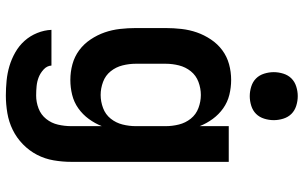

<svg xmlns="http://www.w3.org/2000/svg" viewBox="-206 -584 1013 640"><g transform="rotate(90 300.0 -263.5)"><path d="M298 223Q273 223 248 220.5Q223 218 199.5 211Q176 204 154 191.5Q132 179 115.5 160.5Q99 142 89.5 118.5Q80 95 79 71H198Q199 86 211 97Q223 108 237 113.5Q251 119 266.5 120.5Q282 122 298 122Q320 122 341 114Q362 106 376 88.5Q390 71 395 49Q400 27 400 5V-97Q391 -74 376 -53.5Q361 -33 340.5 -18.5Q320 -4 295.5 2Q271 8 246 8Q219 8 193.5 1Q168 -6 147 -21.5Q126 -37 111 -59.5Q96 -82 87.5 -106.5Q79 -131 76 -157.5Q73 -184 73 -210V-310Q73 -336 76 -362.5Q79 -389 87.5 -413.5Q96 -438 111 -460.5Q126 -483 147 -498.5Q168 -514 193.5 -521Q219 -528 246 -528Q271 -528 295.5 -522Q320 -516 340.5 -501.5Q361 -487 376 -466.5Q391 -446 400 -423V-520H519V5Q519 34 514 63.5Q509 93 495.5 119Q482 145 460.5 166Q439 187 412.5 200Q386 213 356.5 218Q327 223 298 223ZM296 -93Q318 -93 339.5 -101Q361 -109 375 -126.5Q389 -144 394.5 -166Q400 -188 400 -210V-310Q400 -332 394.5 -354Q389 -376 375 -393.5Q361 -411 339.5 -419Q318 -427 296 -427Q274 -427 252.5 -419Q231 -411 217 -393.5Q203 -376 197.5 -354Q192 -332 192 -310V-210Q192 -188 197.5 -166Q203 -144 217 -126.5Q231 -109 252.5 -101Q274 -93 296 -93ZM300 -590Q284 -590 268 -595Q252 -600 241 -611Q230 -622 225 -638Q220 -654 220 -670Q220 -686 225 -702Q230 -718 241 -729Q252 -740 268 -745Q284 -750 300 -750Q316 -750 332 -745Q348 -740 359 -729Q370 -718 375 -702Q380 -686 380 -670Q380 -654 375 -638Q370 -622 359 -611Q348 -600 332 -595Q316 -590 300 -590Z"/></g></svg>

Font: Iosevka Extended
Style: Bold
Weight: 700
Width: 7
Monospace: yes
Designer: Belleve Invis
Foundry: Belleve Invis
Version: Version 32.5.0; ttfautohint (v1.8.4)